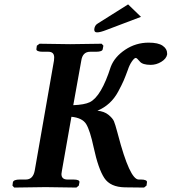

<svg xmlns="http://www.w3.org/2000/svg" viewBox="-20 -844 773 865"><path d="M628.9 1 543 0Q477.1 -1 450 -42Q422.9 -83 401.9 -180.2Q385.7 -256.3 368.4 -284.7Q351.1 -313 301.8 -317.9L258.8 -74.2Q256.8 -64.5 256.8 -60.1Q256.8 -35.2 284.2 -35.2H310.1Q339.8 -35.2 337.9 -22.9L335 -7.8L324.2 1Q224.1 -1 185.1 -1L43.9 1L36.1 -7.8L38.1 -22.9Q41 -35.2 69.8 -35.2H96.2Q128.4 -35.2 136.2 -74.2L223.1 -570.8Q224.1 -576.7 224.1 -585Q224.1 -610.8 198.2 -610.8H171.9Q158.7 -610.8 150.9 -614Q143.1 -617.2 144 -623L146 -638.2L158.2 -647Q257.3 -645 295.9 -645L438 -647L445.8 -638.2L442.9 -623Q441.9 -610.8 412.1 -610.8H386.2Q352.1 -610.8 346.2 -570.8L310.1 -370.1Q360.8 -372.1 384.8 -383.8Q436.5 -409.7 479 -543Q496.1 -587.9 543.9 -619.9Q591.8 -651.9 649.9 -651.9Q692.9 -651.9 712.9 -637.9Q732.9 -624 732.9 -604V-598.1Q729 -579.1 706.5 -565.4Q684.1 -551.8 659.2 -551.8Q622.1 -551.8 609.9 -566.9Q596.7 -583 591.8 -583Q585 -583 574 -566.9Q563 -550.8 556.2 -529.8Q544.9 -499 536.9 -480.5Q528.8 -461.9 512.5 -431.4Q496.1 -400.9 472.7 -379.4Q449.2 -357.9 418.9 -345.2Q449.7 -342.3 468.8 -326.7Q487.8 -311 493.4 -297.6Q499 -284.2 508.3 -249.5Q510.3 -242.2 511.2 -238.8Q564.5 -34.7 605 -35.2H615.2Q628.4 -35.2 635.7 -32Q643.1 -28.8 642.1 -22.9L640.1 -7.8ZM557.1 -824.2 615.2 -768.1 461.9 -710Q431.2 -697.8 417 -698.2Q404.8 -698.2 404.8 -710V-712.9Q406.7 -730 419.9 -737.8Z"/></svg>

Font: Linux Libertine
Style: Semibold Italic
Weight: 600
Italic angle: -11.5°
Designer: Philipp H. Poll
Foundry: Philipp H. Poll
Version: Version 5.1.2 ; ttfautohint (v0.9)